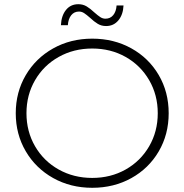

<svg xmlns="http://www.w3.org/2000/svg" viewBox="-20 -889 878 914"><path d="M55 -350Q55 -450 102.5 -531Q150 -612 233 -658.5Q316 -705 419 -705Q522 -705 605 -659Q688 -613 735.5 -532Q783 -451 783 -350Q783 -249 735.5 -168Q688 -87 605 -41Q522 5 419 5Q316 5 233 -41.5Q150 -88 102.5 -169Q55 -250 55 -350ZM731 -350Q731 -437 690 -507.5Q649 -578 578 -618Q507 -658 419 -658Q331 -658 259.5 -618Q188 -578 147 -507.5Q106 -437 106 -350Q106 -263 147 -192.5Q188 -122 259.5 -82Q331 -42 419 -42Q507 -42 578 -82Q649 -122 690 -192.5Q731 -263 731 -350ZM409 -804Q392 -819 380.5 -826.5Q369 -834 356 -834Q333 -834 319 -816.5Q305 -799 303 -769H270Q272 -814 294 -841.5Q316 -869 353 -869Q375 -869 392.5 -858.5Q410 -848 429 -830Q446 -815 457.5 -807.5Q469 -800 482 -800Q505 -800 519 -817Q533 -834 535 -863H568Q566 -819 543.5 -792Q521 -765 485 -765Q463 -765 445.5 -775.5Q428 -786 409 -804Z"/></svg>

Font: Idrija Light
Style: Regular
Weight: 300
Designer: Julieta Ulanovsky
Foundry: Julieta Ulanovsky
Version: Version 7.200